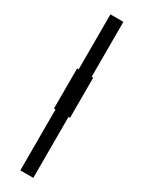

<svg xmlns="http://www.w3.org/2000/svg" viewBox="-215 -687 642 859"><g transform="rotate(30 106.5 -257.0)"><path d="M73 146V-169H65V-376H73V-660H140V-376H148V-169H140V146Z"/></g></svg>

Font: Bricolage Grotesque 10pt Condensed Light
Style: Regular
Weight: 300
Width: 3
Designer: Mathieu Triay
Foundry: Atelier Triay
Version: Version 1.000; ttfautohint (v1.8.4.7-5d5b);gftools[0.9.32]